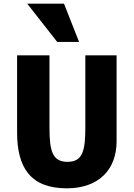

<svg xmlns="http://www.w3.org/2000/svg" viewBox="-20 -1001 726 1044"><path d="M410 -773H291L128 -981H328ZM614 -233C614 -79 517 23 343 23C146 23 73 -90 73 -280V-700H249V-308C249 -180 265 -121 347 -121C430 -121 444 -182 444 -308V-700H614Z"/></svg>

Font: Repo ExtraBold
Style: Bold
Weight: 700
Designer: Stefan Peev
Foundry: Context Ltd
Version: Version 1.502